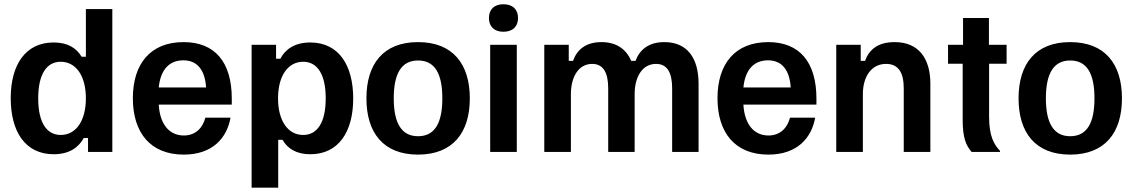

<svg xmlns="http://www.w3.org/2000/svg" viewBox="-20 -709 5287 896"><path d="M230.8 10.8C305.8 10.8 348.3 -23.3 370.8 -65H390.8V0H504.2V-666.7H380.8V-444.2H360.8C336.7 -485 295.8 -510.8 230 -510.8C98.3 -510.8 30 -405.8 30 -250.8C30 -97.5 95.8 10.8 230.8 10.8ZM263.3 -79.2C197.5 -79.2 158.3 -137.5 158.3 -250C158.3 -362.5 197.5 -420.8 263.3 -420.8C335 -420.8 380.8 -354.2 380.8 -250C380.8 -145.8 335 -79.2 263.3 -79.2Z M837.5 12.5C972.5 12.5 1039.2 -65.8 1055.8 -160H938.3C926.7 -113.3 893.3 -76.7 838.3 -76.7C766.7 -76.7 725.8 -133.3 720.8 -220.8H1061.7V-248.3C1061.7 -420.8 981.7 -512.5 836.7 -512.5C682.5 -512.5 600 -411.7 600 -250.8C600 -89.2 682.5 12.5 837.5 12.5ZM720.8 -300.8C729.2 -384.2 770 -427.5 835.8 -427.5C900.8 -427.5 936.7 -381.7 941.7 -300.8Z M1278.3 166.7V-56.7H1298.3C1321.7 -15.8 1362.5 10.8 1428.3 10.8C1560 10.8 1628.3 -94.2 1628.3 -249.2C1628.3 -402.5 1562.5 -510.8 1427.5 -510.8C1353.3 -510.8 1310 -476.7 1288.3 -435H1268.3V-500H1154.2V166.7ZM1395 -79.2C1323.3 -79.2 1277.5 -145.8 1277.5 -250C1277.5 -354.2 1323.3 -420.8 1395 -420.8C1460.8 -420.8 1500 -362.5 1500 -250C1500 -137.5 1460.8 -79.2 1395 -79.2Z M1930.8 12.5C2093.3 12.5 2172.5 -90 2172.5 -250C2172.5 -410 2093.3 -512.5 1930.8 -512.5C1768.3 -512.5 1690 -410 1690 -250C1690 -90 1768.3 12.5 1930.8 12.5ZM1930.8 -73.3C1853.3 -73.3 1817.5 -135 1817.5 -250C1817.5 -365.8 1853.3 -426.7 1930.8 -426.7C2009.2 -426.7 2044.2 -365.8 2044.2 -250C2044.2 -135 2009.2 -73.3 1930.8 -73.3Z M2329.2 -560.8C2374.2 -560.8 2397.5 -586.7 2397.5 -625C2397.5 -663.3 2374.2 -689.2 2329.2 -689.2C2285 -689.2 2261.7 -663.3 2261.7 -625C2261.7 -586.7 2285 -560.8 2329.2 -560.8ZM2391.7 0V-500H2267.5V0Z M2644.2 0V-270C2644.2 -349.2 2679.2 -410.8 2743.3 -410.8C2795.8 -410.8 2818.3 -369.2 2818.3 -296.7V0H2941.7V-270C2941.7 -349.2 2976.7 -410.8 3041.7 -410.8C3094.2 -410.8 3116.7 -369.2 3116.7 -296.7V0H3240V-318.3C3240 -436.7 3188.3 -512.5 3080 -512.5C3006.7 -512.5 2965 -476.7 2945.8 -425H2925.8C2901.7 -480 2856.7 -512.5 2786.7 -512.5C2711.7 -512.5 2671.7 -475 2654.2 -425H2634.2V-500H2520V0Z M3565.8 12.5C3700.8 12.5 3767.5 -65.8 3784.2 -160H3666.7C3655 -113.3 3621.7 -76.7 3566.7 -76.7C3495 -76.7 3454.2 -133.3 3449.2 -220.8H3790V-248.3C3790 -420.8 3710 -512.5 3565 -512.5C3410.8 -512.5 3328.3 -411.7 3328.3 -250.8C3328.3 -89.2 3410.8 12.5 3565.8 12.5ZM3449.2 -300.8C3457.5 -384.2 3498.3 -427.5 3564.2 -427.5C3629.2 -427.5 3665 -381.7 3670 -300.8Z M4006.7 0V-270C4006.7 -350 4045.8 -410.8 4115 -410.8C4172.5 -410.8 4197.5 -370 4197.5 -296.7V0H4321.7V-318.3C4321.7 -436.7 4266.7 -512.5 4155 -512.5C4075.8 -512.5 4035.8 -476.7 4016.7 -425H3996.7V-500H3882.5V0Z M4646.7 0V-5C4618.3 -35 4595.8 -74.2 4595.8 -163.3V-411.7H4677.5V-500H4595V-625H4474.2V-500H4404.2V-411.7H4472.5V-149.2C4472.5 -65 4488.3 -30 4514.2 0Z M4974.2 12.5C5136.7 12.5 5215.8 -90 5215.8 -250C5215.8 -410 5136.7 -512.5 4974.2 -512.5C4811.7 -512.5 4733.3 -410 4733.3 -250C4733.3 -90 4811.7 12.5 4974.2 12.5ZM4974.2 -73.3C4896.7 -73.3 4860.8 -135 4860.8 -250C4860.8 -365.8 4896.7 -426.7 4974.2 -426.7C5052.5 -426.7 5087.5 -365.8 5087.5 -250C5087.5 -135 5052.5 -73.3 4974.2 -73.3Z"/></svg>

Font: Familjen Grotesk SemiBold
Style: Regular
Weight: 600
Designer: Anders Wikstroem, Jonas Baeckman, Matilda Gysing, Kristian Moeller
Foundry: Familjen STHLM AB
Version: Version 2.000